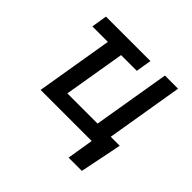

<svg xmlns="http://www.w3.org/2000/svg" viewBox="-170 -728 1068 1068"><g transform="rotate(45 364.0 -194.0)"><path d="M440.7 -545.5H90.9L76 -453.5H197.8L122.2 0H524.1L498.6 156.2H603L653.1 -91.6H582.4L658 -545.5H554.7L478.7 -91.6H241.1L301.8 -453.5H425.4Z"/></g></svg>

Font: Magic Ui Pro Medium
Style: Italic
Weight: 500
Italic angle: -9.39999°
Designer: Stefan Endress, Andreas Faust
Version: Version 1.000;FEAKit 1.0